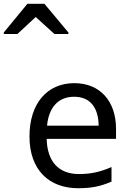

<svg xmlns="http://www.w3.org/2000/svg" viewBox="-101 -986 685 1016"><path d="M-81 -806H-9L88 -896L187 -806H261V-814L134 -966H44L-81 -814ZM292 -546C150 -546 55 -440 55 -264C55 -85 160 10 313 10C386 10 434 -1 489 -25V-102C433 -78 385 -65 317 -65C210 -65 149 -130 146 -251H513V-304C513 -450 429 -546 292 -546ZM291 -474C380 -474 420 -412 421 -321H148C157 -417 207 -474 291 -474Z"/></svg>

Font: Noto Sans Tifinagh Agraw Imazighen
Style: Regular
Weight: 400
Designer: JamraPatel
Foundry: JamraPatel LLC
Version: Version 2.006